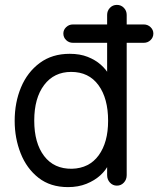

<svg xmlns="http://www.w3.org/2000/svg" viewBox="-20 -750 647 785"><path d="M258 15Q186 15 137.5 -23Q89 -61 64.5 -123Q40 -185 40 -256Q40 -331 66 -393Q92 -455 142.5 -492.5Q193 -530 265 -530Q307 -530 338.5 -517.5Q370 -505 392 -485.5Q414 -466 426 -444L418 -442V-689Q418 -706 429.5 -718Q441 -730 458 -730Q475 -730 486.5 -718Q498 -706 498 -689V-34Q498 -16 486.5 -3.5Q475 9 458 9Q441 9 429.5 -3.5Q418 -16 418 -34V-81L425 -80Q414 -55 390.5 -33.5Q367 -12 333.5 1.5Q300 15 258 15ZM274 -60Q345 -62 383.5 -115Q422 -168 422 -256Q422 -348 382.5 -402Q343 -456 271 -456Q201 -456 160.5 -402.5Q120 -349 120 -257Q120 -165 160.5 -112Q201 -59 274 -60ZM278 -575Q262 -575 250.5 -586Q239 -597 239 -613Q239 -628 250.5 -639Q262 -650 278 -650H568Q584 -650 595.5 -639Q607 -628 607 -613Q607 -597 595.5 -586Q584 -575 568 -575Z"/></svg>

Font: National Park
Style: Regular
Weight: 400
Designer: Andrea Herstowski, Ben Hoepner
Version: Version 1.009